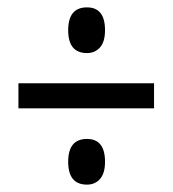

<svg xmlns="http://www.w3.org/2000/svg" viewBox="-20 -664 469 521"><path d="M216 -520Q165 -520 165 -582Q165 -644 216 -644Q265 -644 265 -582Q265 -551 251.5 -535.5Q238 -520 216 -520ZM30 -370V-438H398V-370ZM216 -163Q165 -163 165 -225Q165 -287 216 -287Q265 -287 265 -225Q265 -194 251.5 -178.5Q238 -163 216 -163Z"/></svg>

Font: Noto Sans Tamil UI ExtraCondensed
Style: Regular
Weight: 400
Width: 2
Designer: Jelle Bosma - Monotype Design Team
Foundry: Monotype Imaging Inc.
Version: Version 2.004